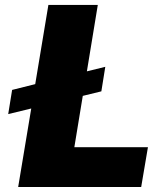

<svg xmlns="http://www.w3.org/2000/svg" viewBox="-20 -747 641 767"><path d="M400.6 -480.1 384.9 -382.1 310.7 -364 277 -159.1H571L544 0H52.6L104.8 -313.6L12.8 -291.2L28.4 -387.8L120.7 -410.9L173.3 -727.3H370.7L327.1 -462Z"/></svg>

Font: Karasuma Gothic
Style: Italic
Weight: 900
Italic angle: -9.39999°
Designer: Rasmus Andersson / Ryoko Nishizuka
Foundry: Genbu
Version: Version 1.00